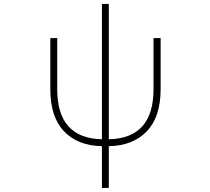

<svg xmlns="http://www.w3.org/2000/svg" viewBox="-20 -713 1040 952"><path d="M519.5 -22.5Q741.2 -27.3 741.2 -270.5V-524.4H776.4V-270.5Q776.4 -132.8 707.5 -61.5Q638.7 9.8 519.5 11.7V218.8H485.4V11.7Q366.2 9.8 297.9 -61.5Q229.5 -132.8 229.5 -270.5V-524.4H263.7V-270.5Q263.7 -27.3 485.4 -22.5V-693.4H519.5Z"/></svg>

Font: GenEi Gothic M ExtraLight
Style: Regular
Weight: 200
Designer: o_tamon (Modified); [Source Han Sans]
Ryoko NISHIZUKA  (kana & ideographs); Paul D. Hunt (Latin, Greek & Cyrillic); Wenl
Version: Version 1.1a;Original Version 1.004